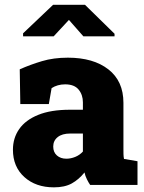

<svg xmlns="http://www.w3.org/2000/svg" viewBox="-20 -782 610 812"><path d="M208 10.3Q131.3 10.3 83 -33.2Q34.7 -76.7 34.7 -148.9Q34.7 -198.2 61.3 -236.3Q87.9 -274.4 141.4 -296.1Q194.8 -317.9 275.4 -317.9H330.6V-349.1Q330.6 -380.9 312.5 -403.1Q294.4 -425.3 255.4 -425.3Q238.8 -425.3 224.4 -421.1Q210 -417 198.2 -409.2L186.5 -341.8H65.9L63.5 -488.8Q108.4 -508.8 157.5 -523.4Q206.5 -538.1 267.1 -538.1Q375 -538.1 438.5 -488.5Q502 -439 502 -347.2V-152.3Q502 -141.1 502.2 -130.4Q502.4 -119.6 504.4 -109.9L561.5 -100.1V0H361.3Q355 -8.8 347.7 -23.4Q340.3 -38.1 337.4 -52.7Q313.5 -22.9 283.7 -6.3Q253.9 10.3 208 10.3ZM260.7 -110.8Q279.3 -110.8 298.1 -118.4Q316.9 -126 330.6 -141.1V-217.3H277.3Q242.7 -217.3 223.9 -202.1Q205.1 -187 205.1 -162.1Q205.1 -138.2 220.7 -124.5Q236.3 -110.8 260.7 -110.8ZM77.6 -628.4V-641.1L204.6 -761.7H339.4L464.4 -639.2V-628.4H332.5L271.5 -697.8L207 -628.4Z"/></svg>

Font: Roboto Slab LO Black
Style: Regular
Weight: 900
Designer: Google
Version: Version 2.000